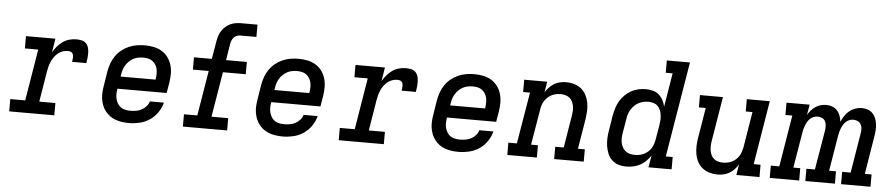

<svg xmlns="http://www.w3.org/2000/svg" viewBox="-43 -1017 6085 1306"><g transform="rotate(5 3000.0 -363.5)"><path d="M40 0V-84H142L200 -436H109V-520H310L295 -426Q307 -447 323.5 -466.5Q340 -486 360.5 -500.5Q381 -515 405 -521.5Q429 -528 452 -528Q470 -528 488 -524.5Q506 -521 518 -509Q530 -497 535 -480.5Q540 -464 540.5 -445.5Q541 -427 539 -409Q537 -391 534 -373H437Q438 -381 439 -389Q440 -397 440 -405.5Q440 -414 438 -421.5Q436 -429 431 -434.5Q426 -440 418 -442Q410 -444 402 -444Q385 -444 368 -438.5Q351 -433 336.5 -421.5Q322 -410 311 -395Q300 -380 292.5 -363.5Q285 -347 280.5 -330.5Q276 -314 273 -297L238 -84H348V0Z M859 8Q835 8 812 5Q789 2 767.5 -5.5Q746 -13 728 -26Q710 -39 696.5 -56Q683 -73 674.5 -94Q666 -115 662.5 -137.5Q659 -160 660.5 -184Q662 -208 666 -231L682 -331Q687 -358 696.5 -384.5Q706 -411 722.5 -435Q739 -459 762 -477.5Q785 -496 811.5 -507.5Q838 -519 865.5 -523.5Q893 -528 920 -528Q951 -528 981 -522Q1011 -516 1036 -501Q1061 -486 1078.5 -462.5Q1096 -439 1104.5 -410.5Q1113 -382 1113 -351Q1113 -320 1108 -289L1096 -218H760V-217Q757 -200 756.5 -182Q756 -164 760 -148Q764 -132 772.5 -117.5Q781 -103 794 -93.5Q807 -84 824 -80Q841 -76 859 -76Q878 -76 897.5 -79Q917 -82 935 -91Q953 -100 967.5 -116Q982 -132 987 -151H1083Q1074 -115 1052 -83Q1030 -51 998.5 -30Q967 -9 930.5 -0.5Q894 8 859 8ZM1013 -302V-303Q1016 -320 1016.5 -337.5Q1017 -355 1014 -371.5Q1011 -388 1002.5 -402Q994 -416 981.5 -426Q969 -436 952.5 -440Q936 -444 918 -444Q901 -444 884 -441Q867 -438 851.5 -430Q836 -422 822.5 -409.5Q809 -397 799.5 -382Q790 -367 784.5 -350.5Q779 -334 777 -317L774 -302Z M1226 0V-84H1317L1368 -392H1260V-476H1382L1403 -601Q1406 -619 1412 -637Q1418 -655 1428.5 -671Q1439 -687 1454 -700Q1469 -713 1486.5 -721Q1504 -729 1522.5 -732Q1541 -735 1559 -735H1671V-651H1559Q1547 -651 1535.5 -646Q1524 -641 1516 -631.5Q1508 -622 1503.5 -610.5Q1499 -599 1497 -587L1479 -476H1621V-392H1465L1414 -84H1528V0Z M1909 8Q1885 8 1862 5Q1839 2 1817.5 -5.5Q1796 -13 1778 -26Q1760 -39 1746.5 -56Q1733 -73 1724.5 -94Q1716 -115 1712.5 -137.5Q1709 -160 1710.5 -184Q1712 -208 1716 -231L1732 -331Q1737 -358 1746.5 -384.5Q1756 -411 1772.5 -435Q1789 -459 1812 -477.5Q1835 -496 1861.5 -507.5Q1888 -519 1915.5 -523.5Q1943 -528 1970 -528Q2001 -528 2031 -522Q2061 -516 2086 -501Q2111 -486 2128.5 -462.5Q2146 -439 2154.5 -410.5Q2163 -382 2163 -351Q2163 -320 2158 -289L2146 -218H1810V-217Q1807 -200 1806.5 -182Q1806 -164 1810 -148Q1814 -132 1822.5 -117.5Q1831 -103 1844 -93.5Q1857 -84 1874 -80Q1891 -76 1909 -76Q1928 -76 1947.5 -79Q1967 -82 1985 -91Q2003 -100 2017.5 -116Q2032 -132 2037 -151H2133Q2124 -115 2102 -83Q2080 -51 2048.5 -30Q2017 -9 1980.5 -0.5Q1944 8 1909 8ZM2063 -302V-303Q2066 -320 2066.5 -337.5Q2067 -355 2064 -371.5Q2061 -388 2052.5 -402Q2044 -416 2031.5 -426Q2019 -436 2002.5 -440Q1986 -444 1968 -444Q1951 -444 1934 -441Q1917 -438 1901.5 -430Q1886 -422 1872.5 -409.5Q1859 -397 1849.5 -382Q1840 -367 1834.5 -350.5Q1829 -334 1827 -317L1824 -302Z M2290 0V-84H2392L2450 -436H2359V-520H2560L2545 -426Q2557 -447 2573.5 -466.5Q2590 -486 2610.5 -500.5Q2631 -515 2655 -521.5Q2679 -528 2702 -528Q2720 -528 2738 -524.5Q2756 -521 2768 -509Q2780 -497 2785 -480.5Q2790 -464 2790.5 -445.5Q2791 -427 2789 -409Q2787 -391 2784 -373H2687Q2688 -381 2689 -389Q2690 -397 2690 -405.5Q2690 -414 2688 -421.5Q2686 -429 2681 -434.5Q2676 -440 2668 -442Q2660 -444 2652 -444Q2635 -444 2618 -438.5Q2601 -433 2586.5 -421.5Q2572 -410 2561 -395Q2550 -380 2542.5 -363.5Q2535 -347 2530.5 -330.5Q2526 -314 2523 -297L2488 -84H2598V0Z M3109 8Q3085 8 3062 5Q3039 2 3017.5 -5.5Q2996 -13 2978 -26Q2960 -39 2946.5 -56Q2933 -73 2924.5 -94Q2916 -115 2912.5 -137.5Q2909 -160 2910.5 -184Q2912 -208 2916 -231L2932 -331Q2937 -358 2946.5 -384.5Q2956 -411 2972.5 -435Q2989 -459 3012 -477.5Q3035 -496 3061.5 -507.5Q3088 -519 3115.5 -523.5Q3143 -528 3170 -528Q3201 -528 3231 -522Q3261 -516 3286 -501Q3311 -486 3328.5 -462.5Q3346 -439 3354.5 -410.5Q3363 -382 3363 -351Q3363 -320 3358 -289L3346 -218H3010V-217Q3007 -200 3006.5 -182Q3006 -164 3010 -148Q3014 -132 3022.5 -117.5Q3031 -103 3044 -93.5Q3057 -84 3074 -80Q3091 -76 3109 -76Q3128 -76 3147.5 -79Q3167 -82 3185 -91Q3203 -100 3217.5 -116Q3232 -132 3237 -151H3333Q3324 -115 3302 -83Q3280 -51 3248.5 -30Q3217 -9 3180.5 -0.5Q3144 8 3109 8ZM3263 -302V-303Q3266 -320 3266.5 -337.5Q3267 -355 3264 -371.5Q3261 -388 3252.5 -402Q3244 -416 3231.5 -426Q3219 -436 3202.5 -440Q3186 -444 3168 -444Q3151 -444 3134 -441Q3117 -438 3101.5 -430Q3086 -422 3072.5 -409.5Q3059 -397 3049.5 -382Q3040 -367 3034.5 -350.5Q3029 -334 3027 -317L3024 -302Z M3441 0V-84H3499L3558 -436H3511V-520H3668L3656 -446Q3667 -465 3682.5 -481Q3698 -497 3716.5 -508Q3735 -519 3756 -523.5Q3777 -528 3797 -528Q3826 -528 3853 -520Q3880 -512 3900.5 -495Q3921 -478 3933.5 -454Q3946 -430 3951.5 -402.5Q3957 -375 3955.5 -346.5Q3954 -318 3950 -289L3916 -84H3963V0H3761V-84H3819L3855 -303Q3858 -320 3859 -337Q3860 -354 3857 -370Q3854 -386 3847 -400.5Q3840 -415 3828 -425Q3816 -435 3800 -439.5Q3784 -444 3767 -444Q3752 -444 3736.5 -441Q3721 -438 3706.5 -431Q3692 -424 3679.5 -412.5Q3667 -401 3658 -387.5Q3649 -374 3644 -358.5Q3639 -343 3637 -328L3596 -84H3643V0Z M4254 8Q4225 8 4199.5 0Q4174 -8 4155 -26Q4136 -44 4126 -69Q4116 -94 4112 -120.5Q4108 -147 4109.5 -175Q4111 -203 4116 -231L4132 -331Q4137 -356 4144.5 -381Q4152 -406 4165.5 -429Q4179 -452 4198.5 -471.5Q4218 -491 4241.5 -504Q4265 -517 4291 -522.5Q4317 -528 4342 -528Q4367 -528 4390.5 -521.5Q4414 -515 4431 -500Q4448 -485 4459 -464Q4470 -443 4475 -420L4513 -651H4466V-735H4624L4516 -84H4563V0H4405L4419 -82Q4405 -61 4387 -43Q4369 -25 4347 -13.5Q4325 -2 4301 3Q4277 8 4254 8ZM4305 -76Q4321 -76 4336.5 -79Q4352 -82 4366.5 -89Q4381 -96 4394 -107Q4407 -118 4415.5 -132Q4424 -146 4429 -161Q4434 -176 4437 -192L4454 -292Q4457 -310 4458 -327.5Q4459 -345 4456.5 -362Q4454 -379 4447.5 -395Q4441 -411 4429.5 -422.5Q4418 -434 4401 -439Q4384 -444 4367 -444Q4350 -444 4333 -440.5Q4316 -437 4300.5 -429Q4285 -421 4272 -408.5Q4259 -396 4249.5 -381Q4240 -366 4234.5 -350Q4229 -334 4227 -317L4210 -217Q4207 -200 4206.5 -182.5Q4206 -165 4209.5 -149Q4213 -133 4221 -118.5Q4229 -104 4242 -94Q4255 -84 4271.5 -80Q4288 -76 4305 -76Q4305 -76 4305 -76Q4305 -76 4305 -76Z M4876 8Q4848 8 4821 0Q4794 -8 4773 -25Q4752 -42 4739.5 -66Q4727 -90 4722 -117.5Q4717 -145 4718 -173.5Q4719 -202 4724 -231L4758 -436H4711V-520H4868L4818 -217Q4815 -200 4814.5 -183Q4814 -166 4816.5 -150Q4819 -134 4826 -119.5Q4833 -105 4845 -95Q4857 -85 4873 -80.5Q4889 -76 4906 -76Q4922 -76 4937.5 -79Q4953 -82 4967.5 -89Q4982 -96 4994.5 -107.5Q5007 -119 5015.5 -132.5Q5024 -146 5029 -161.5Q5034 -177 5037 -192L5077 -436H5031V-520H5188L5116 -84H5163V0H5005L5017 -74Q5006 -55 4991 -39Q4976 -23 4957 -12Q4938 -1 4917 3.5Q4896 8 4876 8Z M5233 0V-84H5291L5349 -436H5302V-520H5460L5448 -449Q5458 -466 5471 -481Q5484 -496 5500.5 -507Q5517 -518 5535.5 -523Q5554 -528 5573 -528Q5595 -528 5615 -520.5Q5635 -513 5648.5 -498Q5662 -483 5669 -463Q5676 -443 5678 -422Q5687 -443 5700 -463Q5713 -483 5731.5 -498Q5750 -513 5772 -520.5Q5794 -528 5816 -528Q5816 -528 5816 -528Q5816 -528 5816 -528Q5838 -528 5857.5 -521Q5877 -514 5890.5 -499.5Q5904 -485 5911.5 -466Q5919 -447 5921.5 -426.5Q5924 -406 5922.5 -384.5Q5921 -363 5917 -341L5875 -84H5921V0H5720V-84H5778L5823 -357Q5826 -373 5825 -389Q5824 -405 5816.5 -418Q5809 -431 5795 -437.5Q5781 -444 5765 -444Q5752 -444 5739 -439Q5726 -434 5715.5 -424.5Q5705 -415 5697.5 -402.5Q5690 -390 5685 -377.5Q5680 -365 5676.5 -352Q5673 -339 5671 -325L5631 -84H5678V0H5476V-84H5534L5580 -357Q5582 -373 5581 -389Q5580 -405 5573 -418Q5566 -431 5552 -437.5Q5538 -444 5522 -444Q5509 -444 5495.5 -439Q5482 -434 5471.5 -424.5Q5461 -415 5453.5 -402.5Q5446 -390 5441 -377.5Q5436 -365 5432.5 -352Q5429 -339 5427 -325L5387 -84H5434V0Z"/></g></svg>

Font: Iosevka Etoile Medium Oblique
Style: Regular
Weight: 500
Italic angle: -9°
Designer: Belleve Invis
Foundry: Belleve Invis
Version: Version 15.5.2; ttfautohint (v1.8.4)